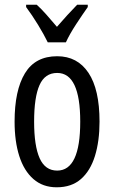

<svg xmlns="http://www.w3.org/2000/svg" viewBox="-20 -786 485 816"><path d="M403 -269Q403 -186 383.5 -123Q364 -60 324 -25Q284 10 221 10Q162 10 122 -25Q82 -60 62 -122.5Q42 -185 42 -269Q42 -402 86 -474.5Q130 -547 223 -547Q309 -547 356 -476.5Q403 -406 403 -269ZM125 -269Q125 -166 148.5 -113.5Q172 -61 223 -61Q321 -61 321 -269Q321 -476 223 -476Q171 -476 148 -424.5Q125 -373 125 -269ZM183 -606Q167 -639 142 -680Q117 -721 91 -756V-766H136Q155 -749 177.5 -723.5Q200 -698 222 -672Q248 -702 265.5 -721Q283 -740 308 -766H353V-756Q331 -725 303.5 -683Q276 -641 260 -606Z"/></svg>

Font: Noto Sans ExtraCondensed
Style: Regular
Weight: 400
Width: 2
Designer: Monotype Design Team
Foundry: Monotype Imaging Inc.
Version: Version 2.013; ttfautohint (v1.8.4.7-5d5b)